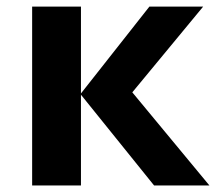

<svg xmlns="http://www.w3.org/2000/svg" viewBox="-20 -566 659 586"><path d="M227.1 -280.8V-545.9H78.1V0H227.1V-276.9L450.2 0H619.1L383.8 -284.2L600.1 -545.9H436Z"/></svg>

Font: Noto Reveo Sans
Style: Bold
Weight: 700
Designer: Monotype Design team
Foundry: Monotype Imaging Inc.
Version: Version 1.04